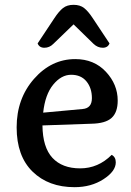

<svg xmlns="http://www.w3.org/2000/svg" viewBox="-20 -767 542 796"><path d="M201 -585Q185 -569 164 -569Q143 -569 136 -587L205 -691Q224 -720 241 -733.5Q258 -747 285 -747Q312 -747 329 -733.5Q346 -720 365 -691L434 -587Q427 -569 406 -569Q385 -569 368 -585L285 -666ZM322 -315Q361 -318 361 -360Q361 -402 338.5 -429.5Q316 -457 275 -457Q234 -457 200.5 -416Q167 -375 159 -300ZM443 -125Q460 -116 460 -94Q460 -57 409 -24Q358 9 289 9Q181 9 115 -55.5Q49 -120 49 -239Q49 -358 121 -440Q193 -522 292 -522Q370 -522 419 -469.5Q468 -417 468 -350Q468 -301 442.5 -278Q417 -255 358 -254L156 -247Q157 -156 197.5 -112.5Q238 -69 312.5 -69Q387 -69 443 -125Z"/></svg>

Font: Laila Medium
Style: Regular
Weight: 500
Designer: Hitesh Malaviya
Foundry: Indian Type Foundry
Version: Version 1.302;PS 1.0;hotconv 1.0.78;makeotf.lib2.5.61930; tt